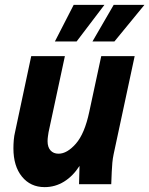

<svg xmlns="http://www.w3.org/2000/svg" viewBox="-20 -755 612 787"><path d="M35 -147Q35 -164 36.5 -181.5Q38 -199 42 -215L108 -525H246L179 -213Q178 -206 176.5 -196Q175 -186 175 -176Q175 -152 187 -138.5Q199 -125 220 -125Q255 -125 291 -166Q327 -207 346 -297L395 -525H532L446 -124Q442 -105 440.5 -88Q439 -71 438 -50L436 0H304L306 -75Q279 -33 242.5 -10.5Q206 12 163 12Q105 12 70 -31Q35 -74 35 -147ZM205 -585 282 -735H408L294 -585ZM359 -585 446 -735H572L449 -585Z"/></svg>

Font: Radio Canada Condensed
Style: Bold Italic
Weight: 700
Width: 3
Italic angle: -12°
Designer: Charles Daoud, Etienne Aubert Bonn, Alexandre Saumier Demers, Jacques Le Bailly
Foundry: Radio-Canada
Version: Version 2.104; ttfautohint (v1.8.4.7-5d5b);gftools[0.9.28.de